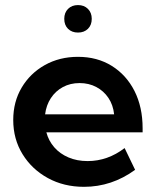

<svg xmlns="http://www.w3.org/2000/svg" viewBox="-20 -720 609 750"><path d="M507.8 -56.6Q416.5 9.8 308.1 9.8Q229.5 9.8 167 -24.4Q104.5 -58.6 68.1 -117.7Q31.7 -176.8 31.7 -251.5Q31.7 -322.3 64.7 -377.9Q97.7 -433.6 155 -465.8Q212.4 -498 284.7 -498Q359.9 -498 416.7 -462.6Q473.6 -427.2 505.4 -364.5Q537.1 -301.8 537.1 -218.8V-203.1H161.1Q169.9 -169.9 192.1 -144.5Q214.4 -119.1 247.6 -105Q280.8 -90.8 322.3 -90.8Q400.4 -90.8 466.8 -141.6ZM156.2 -273.4H425.8Q421.9 -310.1 403.6 -337.4Q385.3 -364.7 356.2 -380.1Q327.1 -395.5 291 -395.5Q254.4 -395.5 225.6 -379.9Q196.8 -364.3 178.7 -336.7Q160.6 -309.1 156.2 -273.4ZM284.7 -592.8Q260.7 -592.8 245.8 -607.4Q231 -622.1 231 -646.5Q231 -670.4 245.8 -685.3Q260.7 -700.2 284.7 -700.2Q308.6 -700.2 323.5 -685.3Q338.4 -670.4 338.4 -646.5Q338.4 -622.1 323.5 -607.4Q308.6 -592.8 284.7 -592.8Z"/></svg>

Font: Kumbh Sans SemiBold
Style: Regular
Weight: 600
Version: Version 1.005